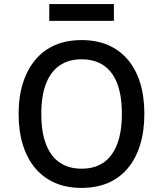

<svg xmlns="http://www.w3.org/2000/svg" viewBox="-20 -910 798 939"><path d="M379 9Q307 9 250.5 -15Q194 -39 154 -85.5Q114 -132 92.5 -199.5Q71 -267 71 -352Q71 -438 92.5 -505Q114 -572 154 -619Q194 -666 250.5 -690Q307 -714 379 -714Q451 -714 507.5 -690Q564 -666 604 -619.5Q644 -573 665 -506Q686 -439 686 -353Q686 -268 665 -200.5Q644 -133 604 -86Q564 -39 507.5 -15Q451 9 379 9ZM379 -85Q443 -85 486.5 -115Q530 -145 553 -205Q576 -265 576 -353Q576 -442 553.5 -501Q531 -560 487 -590Q443 -620 379 -620Q316 -620 272 -590Q228 -560 205 -501Q182 -442 182 -352Q182 -264 205 -204.5Q228 -145 272 -115Q316 -85 379 -85ZM221 -808V-890H537V-808Z"/></svg>

Font: Nunito Sans 7pt SemiCondensed SemiBold
Style: Regular
Weight: 600
Width: 4
Designer: Vernon Adams
Foundry: Vernon Adams
Version: Version 3.101;gftools[0.9.27]